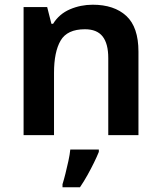

<svg xmlns="http://www.w3.org/2000/svg" viewBox="-20 -573 684 814"><path d="M373 -553Q464 -553 515.5 -505.5Q567 -458 567 -354V0H439V-327Q439 -388 415 -418.5Q391 -449 340 -449Q265 -449 237 -401Q209 -353 209 -264V0H80V-543H180L198 -472H205Q231 -514 276.5 -533.5Q322 -553 373 -553ZM399 71Q391 91 378.5 116.5Q366 142 351 169Q336 196 319 221H245V208Q251 189 257.5 163Q264 137 270 109.5Q276 82 278 61H399Z"/></svg>

Font: Noto Sans Adlam Unjoined SemiBold
Style: Regular
Weight: 600
Version: Version 3.001